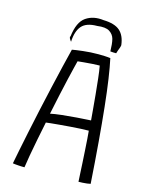

<svg xmlns="http://www.w3.org/2000/svg" viewBox="-126 -922 765 1006"><g transform="rotate(15 256.0 -419.0)"><path d="M107.5 7.5Q99.5 7.5 90.5 7.2Q81.5 7 72.8 6.2Q64 5.5 56.2 4.8Q48.5 4 43.5 3Q48 -20 57 -66Q66 -112 78.8 -172.5Q91.5 -233 106 -300Q120.5 -367 135.8 -433Q151 -499 164.5 -556Q178 -613 188 -652Q205.5 -655.5 245.8 -660.2Q286 -665 330 -665Q345 -665 362.5 -664.2Q380 -663.5 394 -661.5Q403.5 -617.5 413 -553.8Q422.5 -490 431.2 -406.8Q440 -323.5 448.5 -221.5Q457 -119.5 465 1.5Q457 3.5 445.8 4.8Q434.5 6 422.8 6.8Q411 7.5 400.5 7.5Q399.5 -7 398.2 -34Q397 -61 395 -94.8Q393 -128.5 391 -162Q389 -195.5 387 -223Q385 -250.5 383.5 -265Q367.5 -265 341.5 -263.8Q315.5 -262.5 285.8 -260.2Q256 -258 228.2 -255.5Q200.5 -253 180.5 -251Q160.5 -249 155 -248Q145 -199.5 135.2 -150.2Q125.5 -101 118.2 -59.5Q111 -18 107.5 7.5ZM164 -298.5Q187 -303.5 225.2 -307.8Q263.5 -312 305.5 -315.2Q347.5 -318.5 381 -320Q379.5 -338.5 376.2 -375.8Q373 -413 368.8 -457.2Q364.5 -501.5 360 -542.5Q355.5 -583.5 350.5 -609.5Q337 -609.5 312.5 -608Q288 -606.5 265 -604.2Q242 -602 232.5 -601Q229.5 -589 223 -562.8Q216.5 -536.5 207.2 -496.8Q198 -457 187 -407Q176 -357 164 -298.5ZM173 -691Q165.5 -700 162.2 -707.8Q159 -715.5 163 -717Q172.5 -797.5 212.5 -824.8Q252.5 -852 308.5 -844.5Q369 -843 397.5 -818Q426 -793 432 -741.5Q431 -734 428.2 -726.2Q425.5 -718.5 422.2 -710.5Q419 -702.5 417 -694Q408 -694 401 -694.2Q394 -694.5 385 -695.5Q384.5 -715 383 -731.8Q381.5 -748.5 378 -762Q371.5 -785.5 350.2 -799Q329 -812.5 284 -806.5Q225.5 -806.5 200.5 -777.5Q175.5 -748.5 173 -691Z"/></g></svg>

Font: Grandstander Thin ExtraLight
Style: Regular
Weight: 250
Version: Version 1.200